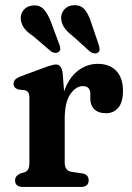

<svg xmlns="http://www.w3.org/2000/svg" viewBox="-20 -738 520 758"><path d="M227.5 -448 233 -377.5Q252 -431.5 287.8 -458.8Q323.5 -486 366 -486Q412.5 -486 439 -458.2Q465.5 -430.5 465.5 -379.5Q465.5 -334.5 447 -312.8Q428.5 -291 398.5 -291Q368.5 -291 352.5 -306.5Q336.5 -322 336.5 -349V-367.5Q336.5 -398 307 -398Q279.5 -398 257.5 -366Q235.5 -334 235.5 -269V-95.5Q235.5 -63.5 263 -59.5L304 -53.5Q330 -49.5 330 -26Q330 0 298.5 0H71Q39.5 0 39.5 -26Q39.5 -43.5 60 -53L77 -58Q86.5 -61.5 91.2 -69.5Q96 -77.5 96 -95.5V-351.5Q96 -367 91.2 -373.5Q86.5 -380 77.5 -382L53 -384.5Q33.5 -390.5 33.5 -407.5Q33.5 -426 60.5 -436L148 -468.5Q188.5 -483.5 200.5 -483.5Q223.5 -483.5 227.5 -448ZM341 -646 370 -560.5Q373 -551 373.2 -543.2Q373.5 -535.5 366.5 -530.5Q360.5 -526 351.8 -527.2Q343 -528.5 335.5 -534L267.5 -595.5Q245 -612.5 233.8 -629Q222.5 -645.5 221.5 -666Q220.5 -686 234.8 -701.5Q249 -717 273 -717.5Q301 -718 316 -698.2Q331 -678.5 341 -646ZM182 -649 214 -563Q217.5 -554 218 -546.5Q218.5 -539 212 -533.5Q206 -528.5 197.2 -529.2Q188.5 -530 181 -535.5L112 -594.5Q88 -610.5 76 -626.2Q64 -642 62 -662.5Q60 -682.5 73.5 -698.8Q87 -715 111 -716.5Q138.5 -718.5 154.5 -699.5Q170.5 -680.5 182 -649Z"/></svg>

Font: Fraunces 9pt Soft SemiBold
Style: Regular
Weight: 600
Version: Version 1.000;[b76b70a41]